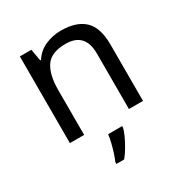

<svg xmlns="http://www.w3.org/2000/svg" viewBox="-178 -676 973 1028"><g transform="rotate(-30 309.0 -162.5)"><path d="M343 -546Q439 -546 488 -499.5Q537 -453 537 -349V0H450V-343Q450 -472 330 -472Q241 -472 207 -422Q173 -372 173 -278V0H85V-536H156L169 -463H174Q200 -505 246 -525.5Q292 -546 343 -546ZM373 70Q369 88 356.5 115.5Q344 143 327.5 171Q311 199 293 221H245V209Q253 192 261.5 165.5Q270 139 277 110.5Q284 82 286 61H373Z"/></g></svg>

Font: Noto Sans Old Turkic
Style: Regular
Weight: 400
Designer: Monotype Design Team
Foundry: Monotype Imaging Inc.
Version: Version 2.003; ttfautohint (v1.8.4.7-5d5b)